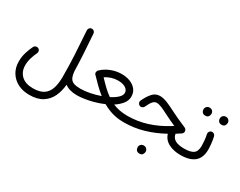

<svg xmlns="http://www.w3.org/2000/svg" viewBox="-101 -1137 2362 1892"><g transform="rotate(30 1080.0 -191.0)"><path d="M46.9 11.2Q46.9 -42 62 -91.6Q77.1 -141.1 97.2 -181.2Q104 -194.8 118.7 -199.7Q133.3 -204.6 147 -197.8Q160.6 -191.4 165.3 -176.8Q169.9 -162.1 163.1 -148.4Q146.5 -115.2 133.5 -72.3Q120.6 -29.3 120.6 11.2Q120.6 83.5 166.5 127.7Q212.4 171.9 298.8 171.9Q376 171.9 419.2 142.6Q462.4 113.3 480.2 58.6Q498 3.9 498 -72.3Q498 -197.8 491.5 -322Q484.9 -446.3 474.6 -588.9Q473.6 -604 483.4 -615.5Q493.2 -627 508.3 -627.9Q523.9 -628.9 535.2 -619.1Q546.4 -609.4 547.4 -593.8Q555.7 -481 561.8 -379.6Q567.9 -278.3 570.3 -178.7Q574.7 -130.9 588.4 -105Q602.1 -79.1 630.4 -68.8Q658.7 -58.6 706.5 -58.6H707Q722.7 -58.6 732.9 -48.1Q743.2 -37.6 743.2 -22Q743.2 -6.8 732.9 3.9Q722.7 14.6 707 14.6H706.5Q621.6 14.6 569.8 -24.9Q564 48.8 535.4 110.6Q506.8 172.4 449.5 209.2Q392.1 246.1 298.8 246.1Q225.1 246.1 168.2 216.6Q111.3 187 79.1 134Q46.9 81.1 46.9 11.2Z M670.4 -22Q670.4 -37.6 681.2 -48.1Q691.9 -58.6 707 -58.6Q755.4 -58.6 813.2 -70.1Q871.1 -81.5 925.8 -101.1Q885.7 -132.3 846.4 -170.7Q807.1 -209 766.1 -252Q755.9 -263.2 758.1 -278.8Q760.3 -294.4 771.5 -303.7L772 -304.2Q811.5 -341.8 869.1 -365Q926.8 -388.2 993.2 -388.2Q1042 -388.2 1085 -371.6Q1127.9 -355 1154.8 -322.3Q1181.6 -289.6 1181.6 -241.2Q1181.6 -196.8 1151.6 -158.9Q1121.6 -121.1 1073.7 -90.3Q1147 -58.6 1240.7 -58.6H1241.2Q1256.8 -58.6 1267.1 -48.1Q1277.3 -37.6 1277.3 -22Q1277.3 -6.8 1267.1 3.9Q1256.8 14.6 1241.2 14.6H1240.7Q1170.4 14.6 1111.1 -2.7Q1051.8 -20 998.5 -51.3Q925.8 -19.5 846.2 -2.4Q766.6 14.6 707 14.6Q691.9 14.6 681.2 3.9Q670.4 -6.8 670.4 -22ZM990.7 -314.5Q916.5 -314.5 849.1 -271Q890.1 -227.1 926.8 -192.4Q963.4 -157.7 1000 -132.3Q1047.4 -156.2 1077.6 -184.3Q1107.9 -212.4 1107.9 -241.2Q1107.9 -273.9 1076.2 -294.2Q1044.4 -314.5 990.7 -314.5Z M1424.3 -389.6Q1463.4 -389.6 1509.5 -370.6Q1555.7 -351.6 1610.8 -322.8Q1645.5 -304.7 1689.5 -284.7Q1733.4 -264.6 1787.6 -241.7Q1797.4 -237.8 1803.7 -228Q1810.1 -218.3 1810.1 -208Q1810.1 -188.5 1793 -176.8Q1766.6 -159.2 1741.2 -143.1Q1748.5 -99.1 1784.2 -78.9Q1819.8 -58.6 1885.7 -58.6H1886.2Q1901.9 -58.6 1912.1 -48.1Q1922.4 -37.6 1922.4 -22Q1922.4 -6.8 1912.1 3.9Q1901.9 14.6 1886.2 14.6H1885.7Q1809.6 14.6 1752.4 -14.2Q1695.3 -43 1675.3 -105Q1570.3 -47.4 1463.4 -16.4Q1356.4 14.6 1241.2 14.6Q1226.1 14.6 1215.1 3.7Q1204.1 -7.3 1204.1 -22Q1204.1 -36.6 1214.8 -47.6Q1225.6 -58.6 1241.2 -58.6Q1354 -58.6 1460.7 -92Q1567.4 -125.5 1675.3 -192.4Q1682.1 -200.2 1691.9 -203.1L1692.9 -203.6Q1655.8 -220.2 1623.8 -234.9Q1591.8 -249.5 1564.5 -264.2Q1518.6 -288.1 1486.1 -301.5Q1453.6 -314.9 1430.7 -314.9Q1406.2 -314.9 1387.2 -293.7Q1368.2 -272.5 1345.7 -223.6Q1340.8 -211.4 1324.7 -204.8Q1308.6 -198.2 1293 -208Q1282.2 -214.8 1277.6 -227.8Q1272.9 -240.7 1279.3 -254.4Q1308.6 -316.9 1342 -353.3Q1375.5 -389.6 1424.3 -389.6ZM1483.9 156.7Q1483.9 140.1 1496.3 126.7Q1508.8 113.3 1529.3 113.3Q1543.5 113.3 1553 119.1Q1562.5 125 1567.9 133.3Q1575.2 144.5 1575.2 157.2Q1575.2 171.4 1565.7 188Q1556.2 204.6 1528.8 204.6Q1510.7 204.6 1501 196.3Q1491.2 188 1487.3 177.2Q1483.9 165 1483.9 156.7Z M1849.6 -22Q1849.6 -37.6 1860.4 -48.1Q1871.1 -58.6 1886.2 -58.6Q1959 -58.6 1991.7 -82Q2024.4 -105.5 2024.4 -169.9Q2024.4 -191.4 2021.2 -228Q2018.1 -264.6 2010.3 -297.4Q2008.3 -312.5 2017.1 -325Q2025.9 -337.4 2041 -339.4Q2055.7 -341.8 2067.9 -332.8Q2080.1 -323.7 2083 -309.1Q2091.3 -272.5 2095.2 -233.9Q2099.1 -195.3 2099.1 -169.4Q2099.1 -75.7 2045.2 -30.5Q1991.2 14.6 1886.2 14.6Q1871.1 14.6 1860.4 3.9Q1849.6 -6.8 1849.6 -22ZM2043.5 -493.7Q2043.5 -510.3 2055.9 -523.7Q2068.4 -537.1 2088.4 -537.1Q2102.5 -537.1 2112.1 -531.2Q2121.6 -525.4 2127 -517.1Q2134.3 -505.9 2134.3 -493.2Q2134.3 -479 2125 -462.4Q2115.7 -445.8 2088.4 -446.3Q2069.8 -446.3 2060.3 -454.3Q2050.8 -462.4 2046.9 -473.1Q2043.5 -482.9 2043.5 -493.7ZM1859.4 -491.7Q1859.4 -508.3 1871.8 -521.5Q1884.3 -534.7 1904.8 -534.7Q1918.5 -534.7 1928 -529.1Q1937.5 -523.4 1943.4 -514.6Q1950.2 -502.9 1950.2 -491.2Q1950.2 -476.6 1940.9 -460.2Q1931.6 -443.8 1904.3 -443.8Q1885.7 -443.8 1876.2 -452.1Q1866.7 -460.4 1862.8 -471.2Q1859.4 -480 1859.4 -491.7Z"/></g></svg>

Font: Mikhak Regular
Style: Regular
Weight: 400
Designer: Amin Abedi
Version: Version 3.3